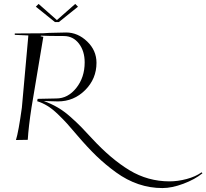

<svg xmlns="http://www.w3.org/2000/svg" viewBox="-20 -710 1048 975"><path d="M259 -598 162 -676 176 -690 269 -608 362 -690 376 -676 279 -598ZM121 0 61 1Q74 -40 91 -163L124 -530L55 -533V-540L197 -541Q215 -542 229 -543Q286 -545 316 -545Q375 -545 422.5 -499.5Q470 -454 470 -391Q470 -310 412.5 -252.5Q355 -195 274 -195Q238 -196 202 -197Q239 -184 272.5 -164.5Q306 -145 339 -115.5Q372 -86 392 -65.5Q412 -45 447 -7Q544 98 637.5 154.5Q731 211 841 211Q883 211 928 199Q973 187 1004 165L1008 170Q970 201 911.5 223Q853 245 805 245Q742 245 683 225Q624 205 569.5 165.5Q515 126 469.5 82Q424 38 372 -23Q339 -62 320.5 -82.5Q302 -103 274 -130Q246 -157 220.5 -172.5Q195 -188 169 -196L171 -208L266 -210Q325 -210 367.5 -263.5Q410 -317 410 -393Q410 -451 380.5 -489Q351 -527 304 -527Q221 -527 188 -529L186 -526L200 -523L140 -164Q125 -67 121 0Z"/></svg>

Font: Kleymissky
Style: Regular
Weight: 500
Italic angle: -8°
Designer: gluk
Foundry: gluk
Version: Version 0.283